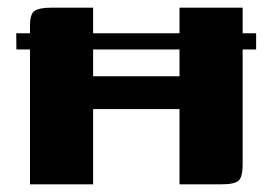

<svg xmlns="http://www.w3.org/2000/svg" viewBox="-20 -480 710 500"><path d="M58.1 0V-414.2Q58.1 -444.1 70.6 -452Q83 -460 113.1 -460H222.5V-281.4H447.5V-460H611.9V-52Q611.9 -20.8 602.2 -10.4Q592.5 0 556.3 0H447.5V-196H222.5V0ZM22.3 -393.3H647V-351.1H22.7Z"/></svg>

Font: Genos Thin
Style: Regular
Weight: 100
Designer: Robert E. Leuschke
Foundry: Robert E. Leuschke
Version: Version 1.010